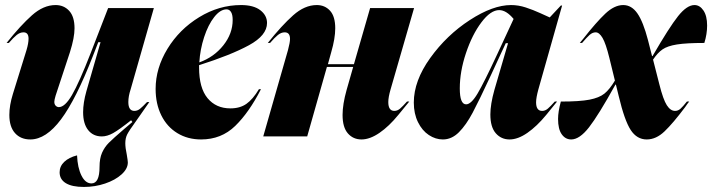

<svg xmlns="http://www.w3.org/2000/svg" viewBox="-20 -540 2819 760"><path d="M200 -520Q233 -520 254 -497Q275 -474 275 -428Q275 -391 257 -334L200 -161Q195 -144 195 -137Q195 -127 200.5 -121.5Q206 -116 213 -116Q237 -116 265 -164Q293 -212 339 -330L408 -508H589L497 -186Q488 -159 488 -136Q488 -101 512 -101Q524 -101 534.5 -109.5Q545 -118 562 -136H571L532 -80L518 -60Q491 -23 483.5 -8Q476 7 476 27Q476 45 482 73Q486 97 486 103Q486 128 461 150.5Q436 173 396 186.5Q356 200 312 200Q265 200 240.5 185Q216 170 216 142Q216 118 234.5 100.5Q253 83 285 75Q287 124 302.5 155Q318 186 342 186Q374 186 374 121Q374 87 384 64.5Q394 42 411 25Q428 8 471 -29L504 -57L499 -64Q451 -26 427.5 -13Q404 0 383 0Q349 0 329 -25Q309 -50 309 -96Q309 -133 322 -179L378 -373H369L348 -319Q281 -147 221.5 -67.5Q162 12 100 12Q62 12 39.5 -13Q17 -38 17 -85Q17 -123 31 -168L85 -342Q93 -369 93 -387Q93 -412 73 -412Q59 -412 46 -401.5Q33 -391 15 -370H6Q61 -439 106.5 -479.5Q152 -520 200 -520Z M934 -520Q984 -520 1010.5 -499.5Q1037 -479 1037 -449Q1037 -400 965.5 -361Q894 -322 768 -282V-273Q768 -192 801.5 -151.5Q835 -111 892 -111Q930 -111 955.5 -129Q981 -147 1005 -187H1013Q966 -95 911 -41.5Q856 12 776 12Q723 12 682 -13Q641 -38 618.5 -83.5Q596 -129 596 -188Q596 -270 643 -347Q690 -424 768.5 -472Q847 -520 934 -520ZM901 -461Q901 -482 894.5 -492.5Q888 -503 877 -503Q852 -503 828 -472.5Q804 -442 788 -393Q772 -344 769 -293Q827 -314 864 -360.5Q901 -407 901 -461Z M1128 -386Q1128 -412 1107 -412Q1093 -412 1080 -401.5Q1067 -391 1049 -370H1040Q1095 -439 1140.5 -479.5Q1186 -520 1234 -520Q1266 -520 1286.5 -497.5Q1307 -475 1307 -428Q1307 -388 1291 -333L1278 -286H1381L1445 -508H1619L1526 -186Q1517 -155 1517 -136Q1517 -101 1541 -101Q1553 -101 1563.5 -110Q1574 -119 1591 -138H1600Q1594 -131 1557 -85.5Q1520 -40 1482 -14Q1444 12 1411 12Q1378 12 1357 -12Q1336 -36 1336 -85Q1336 -127 1352 -184L1378 -275H1274L1196 0H1022L1120 -342Q1128 -372 1128 -386Z M1949 -327 2013 -465Q1984 -500 1956 -500Q1922 -500 1885.5 -451.5Q1849 -403 1824.5 -330Q1800 -257 1800 -190Q1800 -127 1825 -127Q1845 -127 1870.5 -170Q1896 -213 1949 -327ZM2003 -520Q2032 -520 2061 -510.5Q2090 -501 2118.5 -488Q2147 -475 2156 -471L2200 -518H2205L2111 -186Q2102 -153 2102 -135Q2102 -101 2126 -101Q2138 -101 2148.5 -110Q2159 -119 2176 -138H2185Q2179 -130 2142 -85Q2105 -40 2067.5 -14Q2030 12 1997 12Q1964 12 1942.5 -12.5Q1921 -37 1921 -87Q1921 -127 1937 -184L1991 -369H1982L1960 -322Q1926 -248 1923 -242Q1877 -143 1851 -94Q1825 -45 1796.5 -16.5Q1768 12 1733 12Q1704 12 1677.5 -5.5Q1651 -23 1634.5 -56.5Q1618 -90 1618 -134Q1618 -220 1683 -310.5Q1748 -401 1839.5 -460.5Q1931 -520 2003 -520Z M2289 -387Q2340 -452 2376 -486Q2412 -520 2447 -520Q2480 -520 2503 -487Q2526 -454 2545 -381L2561 -318H2563Q2629 -432 2664 -476Q2699 -520 2729 -520Q2750 -520 2764.5 -498.5Q2779 -477 2779 -439Q2779 -405 2768 -370Q2697 -370 2659.5 -364Q2622 -358 2602.5 -344.5Q2583 -331 2565 -304L2590 -206Q2605 -146 2619.5 -123.5Q2634 -101 2652 -101Q2664 -101 2673.5 -109.5Q2683 -118 2699 -138H2708Q2705 -134 2701 -129Q2697 -124 2692 -116Q2644 -52 2610.5 -20Q2577 12 2540 12Q2501 12 2476.5 -25.5Q2452 -63 2429 -160L2418 -205H2416Q2349 -84 2311.5 -36Q2274 12 2241 12Q2218 12 2203.5 -8.5Q2189 -29 2189 -69Q2189 -98 2200 -138Q2275 -138 2313.5 -145.5Q2352 -153 2372.5 -169.5Q2393 -186 2414 -221L2392 -311Q2378 -368 2365 -390Q2352 -412 2338 -412Q2325 -412 2313.5 -401.5Q2302 -391 2284 -370H2275Z"/></svg>

Font: Nyght Serif Dark Italic
Style: Regular
Weight: 800
Italic angle: -16°
Designer: Maksym Kobuzan
Version: Version 0.400